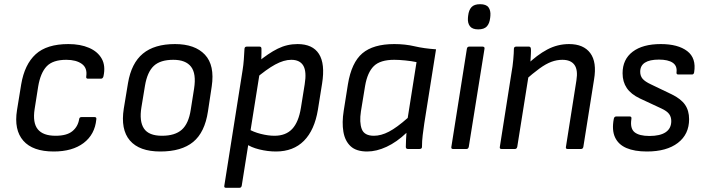

<svg xmlns="http://www.w3.org/2000/svg" viewBox="-20 -710 3358 915"><path d="M236 12Q136 12 91 -39.5Q46 -91 61 -185L81 -308Q97 -403 150 -451.5Q203 -500 306 -500Q363 -500 404.5 -482Q446 -464 465 -430Q484 -396 473 -346Q470 -335 461 -335H399Q389 -335 391 -346Q397 -386 370 -405.5Q343 -425 296 -425Q232 -425 202.5 -394Q173 -363 162 -298L145 -190Q135 -125 160 -94Q185 -63 245 -63Q298 -63 324.5 -84.5Q351 -106 357 -141Q358 -152 368 -152H431Q441 -152 439 -141Q432 -69 378.5 -28.5Q325 12 236 12Z M744 12Q644 12 599 -40.5Q554 -93 570 -193L590 -314Q606 -409 661 -454.5Q716 -500 814 -500Q909 -500 956.5 -449.5Q1004 -399 989 -298L971 -179Q956 -79 900.5 -33.5Q845 12 744 12ZM752 -63Q814 -63 846.5 -92Q879 -121 889 -187L905 -288Q916 -359 890.5 -392Q865 -425 806 -425Q744 -425 713 -396Q682 -367 671 -302L654 -199Q643 -132 666 -97.5Q689 -63 752 -63Z M1295 12Q1256 12 1215.5 2Q1175 -8 1153 -25L1161 -97Q1187 -81 1222.5 -72Q1258 -63 1288 -63Q1342 -63 1372.5 -95.5Q1403 -128 1414 -196L1432 -308Q1442 -369 1425.5 -397Q1409 -425 1368 -425Q1333 -425 1291.5 -402.5Q1250 -380 1194 -332L1206 -412Q1259 -456 1303.5 -478Q1348 -500 1398 -500Q1470 -500 1500 -453Q1530 -406 1515 -312L1495 -187Q1479 -90 1428.5 -39Q1378 12 1295 12ZM1057 185Q1047 185 1049 175L1136 -375Q1140 -399 1142 -426.5Q1144 -454 1145 -476Q1145 -488 1157 -488H1216Q1226 -488 1226 -478Q1226 -471 1226 -458Q1226 -445 1225.5 -432.5Q1225 -420 1223 -415L1218 -365L1132 175Q1130 185 1121 185Z M1730 12Q1678 12 1651 -13Q1624 -38 1616.5 -82Q1609 -126 1618 -182L1638 -308Q1655 -412 1707 -456Q1759 -500 1859 -500Q1911 -500 1955.5 -489.5Q2000 -479 2058 -475L2002 -122Q1998 -95 1994.5 -66.5Q1991 -38 1991 -10Q1991 0 1979 0H1924Q1914 0 1914 -10Q1914 -26 1915 -43Q1916 -60 1917 -77Q1871 -33 1822.5 -10.5Q1774 12 1730 12ZM1762 -63Q1796 -63 1833.5 -82.5Q1871 -102 1923 -148L1965 -414Q1941 -419 1911 -422Q1881 -425 1859 -425Q1792 -425 1761.5 -395Q1731 -365 1720 -301L1700 -179Q1692 -127 1704 -95Q1716 -63 1762 -63Z M2139 0Q2129 0 2131 -10L2205 -478Q2207 -488 2217 -488H2279Q2284 -488 2287 -485.5Q2290 -483 2289 -478L2214 -10Q2213 -6 2210.5 -3Q2208 0 2203 0ZM2259 -570Q2231 -570 2219.5 -585Q2208 -600 2210 -625L2211 -635Q2214 -662 2227 -676Q2240 -690 2268 -690Q2297 -690 2308 -675Q2319 -660 2317 -635L2316 -625Q2313 -598 2300 -584Q2287 -570 2259 -570Z M2685 0Q2675 0 2677 -10L2727 -327Q2735 -377 2717.5 -401Q2700 -425 2660 -425Q2634 -425 2608 -415.5Q2582 -406 2551 -383.5Q2520 -361 2477 -323L2490 -400Q2539 -448 2588 -474Q2637 -500 2692 -500Q2761 -500 2793 -457Q2825 -414 2811 -331L2760 -10Q2758 0 2749 0ZM2370 0Q2360 0 2362 -10L2418 -366Q2423 -392 2426 -425.5Q2429 -459 2429 -477Q2429 -488 2441 -488H2499Q2504 -488 2506.5 -486Q2509 -484 2510 -478Q2511 -470 2510 -453Q2509 -436 2508 -417.5Q2507 -399 2505 -386L2502 -368L2445 -10Q2444 -6 2441.5 -3Q2439 0 2434 0Z M3063 12Q3004 12 2965.5 -4.5Q2927 -21 2911 -55.5Q2895 -90 2905 -143Q2907 -155 2917 -155H2981Q2986 -155 2988 -152Q2990 -149 2989 -143Q2982 -98 3004 -80Q3026 -62 3075 -62Q3126 -62 3152.5 -80Q3179 -98 3179 -133Q3179 -153 3168.5 -167Q3158 -181 3132 -193L3029 -241Q2987 -261 2967 -290.5Q2947 -320 2947 -361Q2947 -427 2995 -463.5Q3043 -500 3129 -500Q3211 -500 3255 -466.5Q3299 -433 3288 -365Q3286 -355 3278 -355H3212Q3203 -355 3204 -365Q3208 -396 3186 -411Q3164 -426 3120 -426Q3076 -426 3053.5 -411.5Q3031 -397 3031 -368Q3031 -348 3042.5 -334.5Q3054 -321 3082 -308L3182 -260Q3225 -239 3244.5 -211Q3264 -183 3264 -142Q3264 -70 3210.5 -29Q3157 12 3063 12Z"/></svg>

Font: Sofia Sans Hairline
Style: Italic
Weight: 1
Italic angle: -9°
Designer: Botio Nikoltchev, Ani Petrova
Foundry: lettersoup
Version: Version 4.102